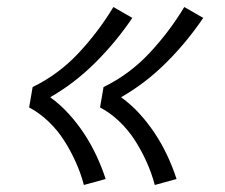

<svg xmlns="http://www.w3.org/2000/svg" viewBox="-20 -617 640 547"><path d="M421 -90Q412 -124 397.5 -156Q383 -188 364.5 -217Q346 -246 320.5 -270.5Q295 -295 265 -311L275 -369Q312 -387 345 -411.5Q378 -436 406 -466Q434 -496 459 -529Q484 -562 505 -597L559 -566Q536 -532 510 -500.5Q484 -469 454.5 -439.5Q425 -410 392.5 -385Q360 -360 325 -340Q354 -319 378 -292.5Q402 -266 421.5 -236.5Q441 -207 456.5 -174Q472 -141 483 -107ZM219 -90Q210 -124 195.5 -156Q181 -188 162.5 -217Q144 -246 118.5 -270.5Q93 -295 63 -311L73 -369Q110 -387 143 -411.5Q176 -436 204 -466Q232 -496 257 -529Q282 -562 303 -597L357 -566Q334 -532 308 -500.5Q282 -469 252.5 -439.5Q223 -410 190.5 -385Q158 -360 123 -340Q152 -319 176 -292.5Q200 -266 219.5 -236.5Q239 -207 254.5 -174Q270 -141 281 -107Z"/></svg>

Font: Iosevka Curly Slab LtExObl
Style: Regular
Weight: 300
Width: 7
Italic angle: -9°
Monospace: yes
Designer: Belleve Invis
Foundry: Belleve Invis
Version: Version 11.1.0; ttfautohint (v1.8.3)